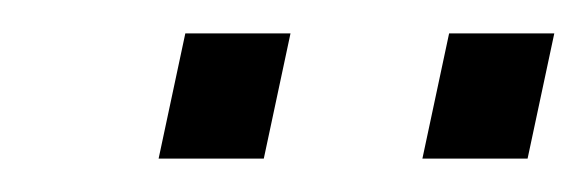

<svg xmlns="http://www.w3.org/2000/svg" viewBox="-20 -704 352 115"><path d="M233 -609 249 -684H312L296 -609ZM75 -609 91 -684H154L138 -609Z"/></svg>

Font: Saira ExtraCondensed
Style: Italic
Weight: 400
Width: 2
Italic angle: -12°
Designer: Hector Gatti with collaboration of the Omnibus-Type team
Foundry: Omnibus-Type
Version: Version 1.101